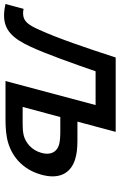

<svg xmlns="http://www.w3.org/2000/svg" viewBox="106 -737 587 941"><g transform="rotate(90 399.5 -266.5)"><path d="M-51.4 0C-30.6 4.8 -11.9 7.1 5.1 7.1C77.2 7.1 118.2 -36.1 158.2 -123.5C192.1 -196 242 -335.5 278.4 -441.5H443.9L326.1 0H505.1C527.6 0 568.1 0 604.5 -7C687.8 -23 759.4 -79.5 785.7 -177.5C790.9 -197 793.4 -214.8 793.4 -230.8C793.4 -297.6 750.7 -334.4 689 -346.5C660.6 -352.5 629.6 -352.5 596.6 -352.5H525.1L575.3 -540H210.8C162.2 -390.5 117.5 -259 76 -167.5C52.2 -114 34.6 -86.1 -5.5 -86.1C-12.2 -86.1 -19.5 -86.9 -27.7 -88.5ZM453.1 -84 502.6 -268.5H583.1C595.6 -268.5 617.8 -267.5 635.6 -263C663.2 -255.8 682.4 -236.2 682.4 -203.9C682.4 -195.7 681.2 -186.8 678.5 -177C665 -126.5 627 -98.5 593.6 -89.5C573.3 -84.5 552.1 -84 533.6 -84Z"/></g></svg>

Font: Manrope
Style: SemiBoldItalic
Weight: 600
Italic angle: -15°
Designer: Mikhail Sharanda
Foundry: Mikhail Sharanda
Version: Version 4.502;hotconv 1.0.109;makeotfexe 2.5.65596